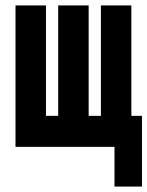

<svg xmlns="http://www.w3.org/2000/svg" viewBox="-20 -540 542 706"><path d="M401 146V0H37V-520H149V-114H194V-520H306V-114H351V-520H463V-114H502V146Z"/></svg>

Font: Iosevka Heavy
Style: Regular
Weight: 900
Monospace: yes
Designer: Belleve Invis
Foundry: Belleve Invis
Version: Version 32.5.0; ttfautohint (v1.8.4)